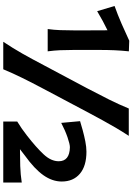

<svg xmlns="http://www.w3.org/2000/svg" viewBox="167 -1000 832 1207"><g transform="rotate(90 583.5 -396.0)"><path d="M162.1 -279.3Q167.5 -319.8 168.9 -356.9Q170.4 -394 170.4 -440.4Q170.4 -494.1 170.4 -548.1Q170.4 -602.1 169.9 -655.3Q141.6 -641.6 111.6 -625.5Q81.5 -609.4 49.8 -590.3L17.1 -699.7Q74.7 -720.2 128.4 -743.7Q182.1 -767.1 235.4 -792L302.2 -789.6Q297.4 -744.6 295.4 -699.7Q293.5 -654.8 293.5 -609.4V-440.4Q293.5 -394 295.2 -356.9Q296.9 -319.8 302.2 -279.3ZM242.2 0Q282.7 -61 316.2 -119.9Q349.6 -178.7 389.2 -254.4L534.7 -527.8Q575.7 -606 605.7 -666Q635.7 -726.1 661.6 -789.1H833.5Q805.7 -746.6 782 -706.3Q758.3 -666 734.9 -623Q711.4 -580.1 683.6 -527.8L538.6 -254.4Q498.5 -178.7 469.5 -119.9Q440.4 -61 415 0ZM743.7 0V-87.9Q788.6 -115.2 831.5 -148.9Q906.2 -207 949.7 -253.7Q993.2 -300.3 993.2 -348.6Q993.2 -417 905.3 -418.9Q885.7 -418.9 842 -403.8Q798.3 -388.7 752 -364.3L741.2 -482.9Q764.6 -490.2 798.6 -499.5Q832.5 -508.8 868.4 -515.9Q904.3 -522.9 933.1 -522.9Q1023.4 -522.9 1072 -481.4Q1120.6 -439.9 1120.6 -367.7Q1120.6 -308.6 1081.1 -252.4Q1041.5 -196.3 958.5 -136.7L917.5 -105Q970.2 -105 1023.2 -106.7Q1076.2 -108.4 1127 -116.2V0Z"/></g></svg>

Font: Pinar-DS3-FD Bold
Style: Regular
Weight: 700
Designer: Amin Abedi
Version: Version 3.000